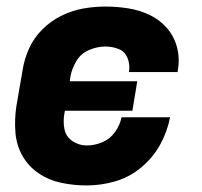

<svg xmlns="http://www.w3.org/2000/svg" viewBox="-20 -558 616 586"><path d="M245 8Q288 8 331.5 -4.5Q375 -17 411 -47Q447 -77 469 -117Q491 -157 499 -200H351Q346 -176 331 -155Q316 -134 292.5 -124Q269 -114 245 -114Q221 -114 201 -127.5Q181 -141 176.5 -165Q172 -189 177 -214L178 -220H384L399 -310H193L195 -324Q199 -348 213 -371.5Q227 -395 252 -405.5Q277 -416 301 -416Q323 -416 342 -408.5Q361 -401 369 -381.5Q377 -362 374 -341L373 -338H522Q523 -342 523 -345Q529 -381 520 -414.5Q511 -448 489 -473Q467 -498 436.5 -512.5Q406 -527 371.5 -532.5Q337 -538 301 -538Q268 -538 234 -532Q200 -526 167.5 -510Q135 -494 109 -468Q83 -442 68.5 -409.5Q54 -377 49 -344L30 -234Q24 -194 27 -154.5Q30 -115 48.5 -82.5Q67 -50 98 -29Q129 -8 167 0Q205 8 245 8Z"/></svg>

Font: Iosevka Sparkle Heavy Oblique
Style: Regular
Weight: 900
Italic angle: -9°
Designer: Belleve Invis
Foundry: Belleve Invis
Version: Version 4.5.0; ttfautohint (v1.8.3)